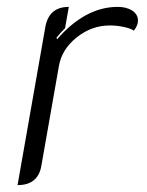

<svg xmlns="http://www.w3.org/2000/svg" viewBox="-20 -529 426 558"><path d="M151 -336 100 -46Q90 9 31 9L112 -452Q123 -509 180 -509L169 -447Q152 -430 144 -419L146 -415Q228 -509 322 -509Q348 -509 364.5 -498Q381 -487 381 -469Q381 -455 369 -440Q358 -447 338.5 -451Q319 -455 299 -455Q246 -455 202.5 -420Q159 -385 151 -336Z"/></svg>

Font: K2D ExtraLight
Style: Italic
Weight: 275
Italic angle: -10°
Designer: Katatrad Aksorn Co.,Ltd.
Foundry: Cadson Demak Co.,Ltd.
Version: Version 1.000; ttfautohint (v1.6)